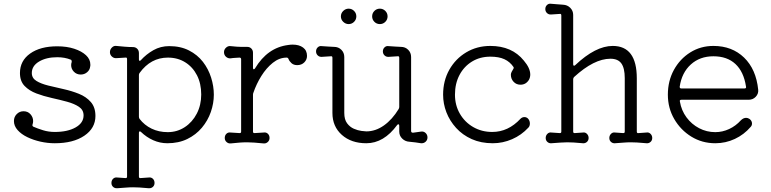

<svg xmlns="http://www.w3.org/2000/svg" viewBox="-20 -750 4096 1020"><path d="M271 11Q233 11 195 2.5Q157 -6 125 -21.5Q93 -37 73.5 -59Q54 -81 54 -107Q54 -129 69 -144Q84 -159 105 -159Q128 -159 142 -143Q156 -127 156 -107Q156 -98 153 -89Q152 -87 152 -85Q152 -80 157 -77Q180 -67 209 -58Q238 -49 271 -49Q339 -49 381.5 -73Q424 -97 424 -137Q424 -166 399.5 -182.5Q375 -199 336.5 -209.5Q298 -220 255 -229.5Q212 -239 173.5 -253.5Q135 -268 110.5 -293.5Q86 -319 86 -362Q86 -427 140 -465.5Q194 -504 284 -504Q335 -504 374.5 -491Q414 -478 437 -456.5Q460 -435 460 -407Q460 -405 460 -402Q460 -399 459 -396Q457 -378 442.5 -366Q428 -354 409 -354Q387 -354 372.5 -369Q358 -384 358 -404Q358 -412 361 -421V-424Q361 -431 356 -433Q324 -446 284 -446Q226 -446 187.5 -423Q149 -400 149 -362Q149 -335 173.5 -320Q198 -305 236.5 -295.5Q275 -286 318 -276.5Q361 -267 399.5 -251.5Q438 -236 462.5 -208Q487 -180 487 -134Q487 -69 428 -29Q369 11 271 11Z M603 250Q590 251 581 243Q572 235 572 222Q572 208 581 199.5Q590 191 603 193L646 196H648Q655 196 655 188V-436Q655 -446 646 -444L598 -441Q585 -440 574.5 -449.5Q564 -459 564 -473Q564 -487 574.5 -497.5Q585 -508 598 -506Q618 -504 641.5 -502Q665 -500 686 -500Q700 -500 709 -491Q718 -482 718 -468V-434Q718 -428 721 -427Q724 -426 728 -430Q757 -462 795 -483.5Q833 -505 879 -505Q939 -505 984 -482Q1029 -459 1058 -421.5Q1087 -384 1101.5 -338Q1116 -292 1116 -247Q1116 -201 1100 -155Q1084 -109 1052.5 -71.5Q1021 -34 975 -11.5Q929 11 869 11Q830 11 794 -5Q758 -21 729 -49Q726 -52 723 -52Q718 -52 718 -44V188Q718 197 727 196L770 193Q783 191 792 199.5Q801 208 801 222Q801 235 792 243Q783 251 770 250Q738 247 720 246Q702 245 687 245Q668 245 650.5 246.5Q633 248 603 250ZM871 -48Q921 -48 961.5 -74.5Q1002 -101 1025.5 -146.5Q1049 -192 1049 -248Q1049 -306 1026.5 -350Q1004 -394 964 -419Q924 -444 872 -444Q781 -444 722 -363Q718 -358 718 -352V-130Q718 -125 721 -119Q747 -85 785.5 -66.5Q824 -48 871 -48Z M1205 12Q1193 13 1183.5 4.5Q1174 -4 1174 -17Q1174 -31 1183 -39.5Q1192 -48 1205 -46L1252 -43H1254Q1261 -43 1261 -51V-435Q1261 -444 1252 -444Q1240 -443 1228 -442.5Q1216 -442 1205 -440Q1191 -439 1180.5 -448.5Q1170 -458 1170 -473Q1170 -487 1181 -497Q1192 -507 1205 -505Q1226 -503 1237.5 -502Q1249 -501 1261 -501Q1273 -501 1293 -501Q1307 -501 1315.5 -492Q1324 -483 1324 -470V-390Q1324 -382 1328 -382Q1332 -382 1335 -387Q1401 -497 1511 -511Q1517 -512 1523 -512.5Q1529 -513 1535 -513Q1569 -513 1590 -497.5Q1611 -482 1611 -453Q1611 -433 1596.5 -418.5Q1582 -404 1559 -404Q1540 -404 1528.5 -414.5Q1517 -425 1513 -436Q1510 -444 1503 -444Q1464 -444 1429.5 -416.5Q1395 -389 1368.5 -346.5Q1342 -304 1326 -257Q1324 -253 1324 -246V-51Q1324 -42 1333 -43L1381 -46Q1394 -48 1403 -39.5Q1412 -31 1412 -17Q1412 -4 1402.5 4.5Q1393 13 1381 12Q1350 9 1330.5 7.5Q1311 6 1293 6Q1272 6 1253 7.5Q1234 9 1205 12Z M1832 -622Q1816 -622 1803.5 -634Q1791 -646 1791 -663Q1791 -680 1803.5 -692Q1816 -704 1832 -704Q1849 -704 1861 -692Q1873 -680 1873 -663Q1873 -646 1861 -634Q1849 -622 1832 -622ZM1998 -622Q1981 -622 1969 -634Q1957 -646 1957 -663Q1957 -680 1969 -692Q1981 -704 1998 -704Q2015 -704 2027 -692Q2039 -680 2039 -663Q2039 -646 2027 -634Q2015 -622 1998 -622ZM1926 11Q1846 11 1796 -33.5Q1746 -78 1746 -150V-443Q1746 -453 1737 -451L1690 -448Q1677 -447 1668 -455.5Q1659 -464 1659 -477Q1659 -490 1668 -498.5Q1677 -507 1689 -505Q1713 -503 1726.5 -502.5Q1740 -502 1755 -501Q1778 -501 1793.5 -485.5Q1809 -470 1809 -447V-150Q1809 -115 1824 -95Q1839 -75 1860 -66Q1881 -57 1900 -54.5Q1919 -52 1926 -52Q1975 -52 2019.5 -83.5Q2064 -115 2098 -171Q2101 -177 2101 -182V-443Q2101 -453 2092 -451L2045 -448Q2032 -447 2023 -455.5Q2014 -464 2014 -477Q2014 -490 2023 -498.5Q2032 -507 2044 -505Q2068 -503 2081.5 -502.5Q2095 -502 2110 -501Q2133 -501 2148.5 -485.5Q2164 -470 2164 -447V-54Q2164 -45 2174 -45Q2185 -46 2196 -48Q2207 -50 2217 -51Q2231 -53 2241 -43.5Q2251 -34 2251 -20Q2251 -6 2241 3Q2231 12 2217 11Q2203 9 2187 6.5Q2171 4 2155 3Q2133 2 2117 -13.5Q2101 -29 2101 -51V-82Q2101 -88 2097.5 -89.5Q2094 -91 2090 -86Q2019 11 1926 11Z M2598 11Q2535 11 2486 -11Q2437 -33 2403 -70.5Q2369 -108 2351.5 -153.5Q2334 -199 2334 -247Q2334 -321 2367 -379.5Q2400 -438 2457 -472Q2514 -506 2585 -506Q2700 -506 2763 -428Q2797 -388 2797 -354Q2797 -339 2790 -326Q2774 -300 2745 -300Q2723 -300 2708.5 -315.5Q2694 -331 2694 -353Q2694 -360 2698 -368Q2702 -376 2706 -382Q2711 -389 2708 -394Q2689 -422 2659.5 -435.5Q2630 -449 2585 -449Q2530 -449 2487.5 -423Q2445 -397 2421 -351.5Q2397 -306 2397 -247Q2397 -191 2423 -146Q2449 -101 2494 -75Q2539 -49 2595 -49Q2680 -49 2745 -119Q2754 -128 2766 -128Q2777 -128 2785 -120Q2795 -109 2795 -94Q2795 -80 2787 -72Q2750 -32 2700.5 -10.5Q2651 11 2598 11Z M2909 11Q2897 12 2888 4Q2879 -4 2879 -17Q2879 -30 2888 -39Q2897 -48 2909 -46L2953 -43H2955Q2962 -43 2962 -51V-668Q2962 -678 2953 -676L2908 -673Q2895 -672 2886 -680.5Q2877 -689 2877 -702Q2877 -715 2886 -723.5Q2895 -732 2907 -730Q2921 -729 2938 -727.5Q2955 -726 2971 -725Q2994 -724 3009.5 -708.5Q3025 -693 3025 -671V-408Q3025 -402 3028.5 -401Q3032 -400 3036 -404Q3144 -506 3235 -506Q3363 -506 3363 -334V-51Q3363 -41 3373 -43L3415 -46Q3427 -48 3436 -39Q3445 -30 3445 -17Q3445 -4 3436 4Q3427 12 3415 11Q3382 8 3364 7Q3346 6 3331 6Q3312 6 3294.5 7.5Q3277 9 3247 11Q3235 12 3226 4Q3217 -4 3217 -17Q3217 -30 3226 -39Q3235 -48 3247 -46L3290 -43H3292Q3299 -43 3299 -51V-335Q3299 -388 3281 -413Q3263 -438 3223 -438Q3136 -438 3030 -341Q3025 -336 3025 -329V-51Q3025 -42 3034 -43L3077 -46Q3089 -48 3098 -39Q3107 -30 3107 -17Q3107 -4 3098 4Q3089 12 3077 11Q3045 8 3027 7Q3009 6 2993 6Q2975 6 2957 7.5Q2939 9 2909 11Z M3780 11Q3710 11 3653 -24Q3596 -59 3562 -117.5Q3528 -176 3528 -247Q3528 -320 3560 -378.5Q3592 -437 3647 -471.5Q3702 -506 3770 -506Q3869 -506 3933 -444Q3997 -382 4008 -273Q4010 -252 3995 -236Q3980 -220 3957 -220H3600Q3589 -220 3592 -210Q3600 -163 3627 -126.5Q3654 -90 3694 -69Q3734 -48 3780 -48Q3818 -48 3853.5 -64.5Q3889 -81 3916 -111Q3929 -124 3944 -124Q3953 -124 3962 -118Q3975 -108 3975 -94Q3975 -83 3968 -76Q3933 -35 3884 -12Q3835 11 3780 11ZM3600 -280H3935Q3946 -280 3943 -291Q3931 -369 3887 -410Q3843 -451 3770 -451Q3698 -451 3650 -407.5Q3602 -364 3591 -290V-288Q3591 -280 3600 -280Z"/></svg>

Font: Kiwi Maru Light
Style: Regular
Weight: 300
Designer: Hiroki-Chan
Version: Version 1.100